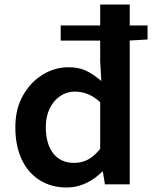

<svg xmlns="http://www.w3.org/2000/svg" viewBox="-20 -817 677 851"><path d="M48 -253Q48 -335 82 -394Q115 -453 169 -486Q223 -519 284 -519Q328 -519 360.5 -504Q393 -489 429 -458L424 -547V-797H555V0H445L436 -56H433Q401 -24 361 -5Q321 14 276 14Q208 14 156.5 -18Q105 -50 76.5 -110Q48 -170 48 -253ZM424 -157V-364Q374 -411 311 -411Q276 -411 246.5 -391Q217 -371 200 -335.5Q183 -300 183 -255Q183 -179 216 -137Q249 -95 309 -95Q342 -95 369.5 -109.5Q397 -124 424 -157ZM249 -704H634V-642L548 -637H249Z"/></svg>

Font: Merged Yaku Han JP SemiBold
Style: Regular
Weight: 600
Designer: Ryoko NISHIZUKA 西塚涼子 (kana, bopomofo & ideographs); Paul D. Hunt (Latin, Greek & Cyrillic); Sandoll Communications 산돌커뮤니
Foundry: Adobe
Version: Version 2.004